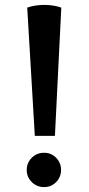

<svg xmlns="http://www.w3.org/2000/svg" viewBox="-20 -749 361 783"><path d="M122 -195H204L230 -718Q198 -729 161 -729Q123 -729 91 -718ZM89 -56Q89 -85 109.5 -105.5Q130 -126 160 -126Q189 -126 209 -105.5Q229 -85 229 -56Q229 -27 209 -6.5Q189 14 160 14Q130 14 109.5 -6.5Q89 -27 89 -56Z"/></svg>

Font: Arima Madurai ExtraBold
Style: Regular
Weight: 800
Designer: Joana Correia and Natanael Gama
Foundry: NDISCOVER
Version: Version 1.020